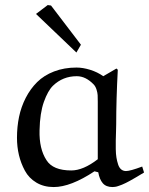

<svg xmlns="http://www.w3.org/2000/svg" viewBox="-20 -736 596 768"><path d="M285.6 -525.9 303.7 -557.1 184.1 -713.9 170.9 -715.8 124 -680.2ZM393.1 -431.2 445.8 -461.9 451.2 -457Q444.8 -337.9 444.8 -238.8Q444.8 -229 444.1 -209.2Q443.4 -189.5 443.1 -174.3Q442.9 -159.2 443.1 -139.4Q443.4 -119.6 445.8 -105.5Q448.2 -91.3 452.4 -78.4Q456.5 -65.4 464.6 -58.6Q472.7 -51.8 483.9 -51.8Q500.5 -51.8 548.8 -69.8L556.2 -45.9Q553.2 -44.4 542.5 -37.8Q531.7 -31.2 527.6 -28.8Q523.4 -26.4 513.2 -20.5Q502.9 -14.6 497.6 -11.7Q492.2 -8.8 483.2 -4.2Q474.1 0.5 468 2.7Q461.9 4.9 454.6 7.6Q447.3 10.3 441.4 11.2Q435.5 12.2 430.2 12.2Q404.3 12.2 391.1 -3.2Q377.9 -18.6 373 -46.9L357.9 -50.8Q262.7 12.2 194.8 12.2Q155.3 12.2 125.5 -5.6Q95.7 -23.4 79.6 -53.2Q63.5 -83 55.7 -116Q47.9 -148.9 47.9 -185.1Q47.9 -228.5 56.2 -268.6Q64.5 -308.6 83 -344.7Q101.6 -380.9 128.7 -407.7Q155.8 -434.6 196.3 -450.2Q236.8 -465.8 286.1 -465.8Q311.5 -465.8 340.6 -456.8Q369.6 -447.8 393.1 -431.2ZM371.1 -99.1V-329.1Q371.1 -346.2 370.6 -355.5Q370.1 -364.7 366.2 -377.4Q362.3 -390.1 355 -397.9Q323.2 -431.2 287.1 -431.2Q231.4 -431.2 191.9 -393.1Q171.4 -373 155.5 -328.4Q139.6 -283.7 138.2 -214.8Q136.2 -140.6 166 -95.2Q191.9 -54.2 265.1 -54.2Q313 -54.2 371.1 -99.1Z"/></svg>

Font: Aref Ruqaa
Style: Regular
Weight: 400
Designer: Abdoulla Aref
Version: Version 0.7